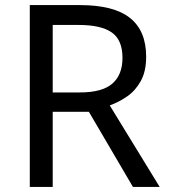

<svg xmlns="http://www.w3.org/2000/svg" viewBox="-20 -734 662 754"><path d="M294 -714Q427 -714 490.5 -663.5Q554 -613 554 -511Q554 -454 533 -416Q512 -378 479.5 -355.5Q447 -333 411 -320L607 0H502L329 -295H187V0H97V-714ZM289 -636H187V-371H294Q381 -371 421 -405.5Q461 -440 461 -507Q461 -577 419 -606.5Q377 -636 289 -636Z"/></svg>

Font: Noto Sans Gunjala Gondi Semibold
Style: Regular
Weight: 600
Designer: Ek Type
Foundry: Ek Type
Version: Version 1.004; ttfautohint (v1.8.4.7-5d5b)